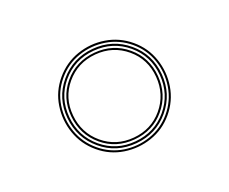

<svg xmlns="http://www.w3.org/2000/svg" viewBox="-53 -887 445 373"><g transform="rotate(20 169.5 -700.5)"><path d="M170 -591Q140 -591 115 -606Q90 -621 75 -645.8Q60 -670.5 60 -700Q60 -730 75 -755Q90 -780 115 -795Q140 -810 170 -810Q199.5 -810 224.2 -795Q249 -780 264 -755Q279 -730 279 -700Q279 -670.5 264 -645.8Q249 -621 224.2 -606Q199.5 -591 170 -591ZM170 -595Q198.5 -595 222.4 -609.4Q246.2 -623.8 260.6 -647.8Q275 -671.8 275 -700Q275 -728.8 260.6 -752.9Q246.2 -777 222.4 -791.5Q198.5 -806 170 -806Q141.2 -806 117.1 -791.5Q93 -777 78.5 -753Q64 -729 64 -700Q64 -671.5 78.5 -647.6Q93 -623.8 117.1 -609.4Q141.2 -595 170 -595ZM170 -599Q128.5 -599 98.2 -628.9Q68 -658.8 68 -700Q68 -741.8 98.1 -771.9Q128.2 -802 170 -802Q211.2 -802 241.1 -771.9Q271 -741.8 271 -700Q271 -659 241 -629Q211 -599 170 -599ZM170 -603Q209.5 -603 238.2 -631.9Q267 -660.8 267 -700Q267 -740 238.2 -769Q209.5 -798 170 -798Q130 -798 101 -769.1Q72 -740.2 72 -700Q72 -660.8 101 -631.9Q130 -603 170 -603ZM170 -607Q132 -607 104 -634.6Q76 -662.2 76 -700Q76 -738.2 103.9 -766.1Q131.8 -794 170 -794Q207.8 -794 235.4 -766Q263 -738 263 -700Q263 -662.5 235.2 -634.8Q207.5 -607 170 -607ZM170 -611Q206 -611 232.5 -637.5Q259 -664 259 -700Q259 -736.5 232.6 -763.2Q206.2 -790 170 -790Q133.2 -790 106.6 -763.4Q80 -736.8 80 -700Q80 -663.8 106.8 -637.4Q133.5 -611 170 -611Z"/></g></svg>

Font: Big Shoulders Inline Display Thin
Style: Regular
Weight: 100
Designer: Patric King
Foundry: XO Type Co
Version: Version 1.000